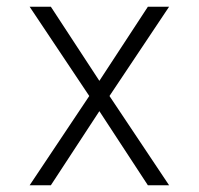

<svg xmlns="http://www.w3.org/2000/svg" viewBox="-20 -550 590 570"><path d="M68 0 245 -265 68 -530H131L275 -310L419 -530H482L305 -265L482 0H419L275 -220L131 0Z"/></svg>

Font: Lode Dark Term
Style: Regular
Weight: 400
Monospace: yes
Designer: Belleve Invis
Foundry: Belleve Invis
Version: Version 29.2.0